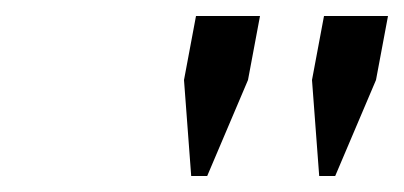

<svg xmlns="http://www.w3.org/2000/svg" viewBox="-20 -840 505 240"><path d="M450 -740 399 -620H379L370 -740L385 -820H465ZM290 -740 239 -620H219L210 -740L225 -820H305Z"/></svg>

Font: Gauge
Style: Oblique
Weight: 400
Italic angle: -80°
Designer: Daniel Pimley
Foundry: Daniel Pimley
Version: Version 2.0